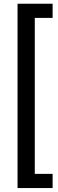

<svg xmlns="http://www.w3.org/2000/svg" viewBox="-20 -832 305 1005"><path d="M255.4 -812.5V-738.3H162.1V78.1H255.4V152.3H71.8V-812.5Z"/></svg>

Font: RobotoDEMO
Style: Regular
Weight: 400
Designer: Christian Robertson
Foundry: Google
Version: Version 2.136